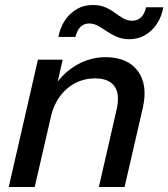

<svg xmlns="http://www.w3.org/2000/svg" viewBox="-20 -749 674 769"><path d="M15 0 132 -510H231L204 -390H209L119 0ZM376 0 447 -310Q461 -372 438.5 -403.5Q416 -435 361 -435Q296 -435 248 -393.5Q200 -352 183 -279L198 -403Q233 -458 287.5 -489Q342 -520 402 -520Q491 -520 532 -464.5Q573 -409 552 -317L479 0ZM498 -592Q470 -592 448 -601.5Q426 -611 408 -623.5Q390 -636 372.5 -645.5Q355 -655 337 -655Q316 -655 302.5 -641.5Q289 -628 282 -601H214Q220 -636 238.5 -665Q257 -694 286 -711.5Q315 -729 352 -729Q381 -729 402.5 -719.5Q424 -710 440.5 -697.5Q457 -685 473.5 -675.5Q490 -666 510 -666Q531 -666 545 -679.5Q559 -693 565 -720H634Q624 -663 586.5 -627.5Q549 -592 498 -592Z"/></svg>

Font: Instrument Sans Medium
Style: Italic
Weight: 500
Italic angle: -13°
Designer: Rodrigo Fuenzalida
Foundry: fragTYPE
Version: Version 1.000;gftools[0.9.28]